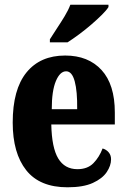

<svg xmlns="http://www.w3.org/2000/svg" viewBox="-20 -786 539 816"><path d="M267 10Q149 10 91.5 -62.5Q34 -135 34 -265Q34 -406 92.5 -478Q151 -550 257 -550Q355 -550 411.5 -488.5Q468 -427 468 -308V-257H198Q200 -158 227.5 -112.5Q255 -67 309 -67Q352 -67 377 -92.5Q402 -118 416 -155Q431 -151 441.5 -139Q452 -127 452 -109Q452 -82 433.5 -54.5Q415 -27 374.5 -8.5Q334 10 267 10ZM308 -322Q309 -398 297.5 -440.5Q286 -483 261 -483Q235 -483 217.5 -441.5Q200 -400 200 -322ZM192 -619Q205 -640 222 -665.5Q239 -691 255 -717.5Q271 -744 279 -766H441V-756Q433 -743 413.5 -723.5Q394 -704 368.5 -682Q343 -660 316 -640Q289 -620 267 -606H192Z"/></svg>

Font: Noto Serif ExtraCondensed Black
Style: Regular
Weight: 900
Width: 2
Designer: Monotype Design Team
Foundry: Monotype Imaging Inc.
Version: Version 2.015; ttfautohint (v1.8.4.7-5d5b)